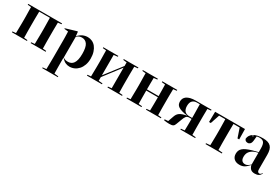

<svg xmlns="http://www.w3.org/2000/svg" viewBox="87 -1710 4546 3113"><g transform="rotate(30 2360.5 -153.0)"><path d="M674 -523 609 -516Q609 -492 608.5 -464Q608 -436 607.5 -408.5Q607 -381 607 -355Q607 -329 607 -308V-238Q607 -217 607 -191Q607 -165 607.5 -137.5Q608 -110 608.5 -82Q609 -54 609 -30L674 -24V-8H393V-24L458 -30Q458 -54 458.5 -82Q459 -110 459.5 -137.5Q460 -165 460.5 -191Q461 -217 461 -238V-308Q461 -329 460.5 -355.5Q460 -382 459.5 -410Q459 -438 458.5 -466Q458 -494 458 -519H258Q258 -494 257.5 -466Q257 -438 256.5 -410Q256 -382 256 -355.5Q256 -329 256 -308V-238Q256 -217 256 -191Q256 -165 256.5 -137.5Q257 -110 257.5 -82Q258 -54 258 -30L323 -24V-8H42V-24L106 -30Q106 -54 106.5 -82Q107 -110 107.5 -137.5Q108 -165 108.5 -191Q109 -217 109 -238V-308Q109 -329 108.5 -355Q108 -381 107.5 -408.5Q107 -436 106.5 -464Q106 -492 106 -517L41 -523V-539H674Z M964 -548 972 -471Q1015 -518 1058.5 -537Q1102 -556 1150 -556Q1193 -556 1232 -538Q1271 -520 1299.5 -484.5Q1328 -449 1345 -396.5Q1362 -344 1362 -276Q1362 -209 1343 -156Q1324 -103 1291.5 -66.5Q1259 -30 1216.5 -10.5Q1174 9 1126 9Q1086 9 1049 -8Q1012 -25 972 -72V6Q972 51 972.5 107Q973 163 974 227L1051 236V250H758V236L825 229Q826 164 827 108Q828 52 828 6V-320Q828 -344 827.5 -363.5Q827 -383 826.5 -400.5Q826 -418 825.5 -435.5Q825 -453 824 -474L751 -482V-493L956 -554ZM1071 -502Q1048 -502 1025.5 -495Q1003 -488 975 -462V-75Q997 -58 1018 -52.5Q1039 -47 1065 -47Q1097 -47 1123 -59Q1149 -71 1167.5 -98Q1186 -125 1196 -168.5Q1206 -212 1206 -275Q1206 -398 1170.5 -450Q1135 -502 1071 -502Z M2104 -523 2039 -516Q2039 -492 2038.5 -464Q2038 -436 2037.5 -408.5Q2037 -381 2037 -355Q2037 -329 2037 -308V-238Q2037 -217 2037 -191Q2037 -165 2037.5 -137.5Q2038 -110 2038.5 -82Q2039 -54 2039 -30L2104 -24V-8H1831V-24L1897 -31V-417L1654 -99V-31L1728 -24V-8H1447V-24L1511 -30Q1511 -54 1511.5 -82Q1512 -110 1512.5 -137.5Q1513 -165 1513.5 -191Q1514 -217 1514 -238V-308Q1514 -329 1513.5 -355Q1513 -381 1512.5 -408.5Q1512 -436 1511.5 -464Q1511 -492 1511 -517L1447 -523V-539H1728V-523L1654 -515V-133L1897 -448V-515L1830 -523V-539H2104Z M2831 -523 2767 -516Q2767 -492 2766.5 -464Q2766 -436 2765.5 -408.5Q2765 -381 2765 -355Q2765 -329 2765 -308V-238Q2765 -217 2765 -191Q2765 -165 2765.5 -137.5Q2766 -110 2766.5 -82Q2767 -54 2767 -30L2831 -24V-8H2552V-24L2616 -30Q2617 -79 2618 -144Q2619 -209 2619 -279H2401Q2401 -209 2401.5 -144Q2402 -79 2403 -30L2468 -24V-8H2187V-24L2251 -30Q2251 -54 2251.5 -82Q2252 -110 2252.5 -137.5Q2253 -165 2253.5 -191Q2254 -217 2254 -238V-308Q2254 -329 2253.5 -355Q2253 -381 2252.5 -408.5Q2252 -436 2251.5 -464Q2251 -492 2251 -517L2187 -523V-539H2468V-523L2403 -516Q2402 -469 2401.5 -411.5Q2401 -354 2401 -301H2619Q2619 -354 2618 -411.5Q2617 -469 2616 -516L2551 -523V-539H2831Z M3473 -523 3408 -516Q3408 -492 3407.5 -464Q3407 -436 3406.5 -408.5Q3406 -381 3406 -355Q3406 -329 3406 -308V-238Q3406 -217 3406 -191Q3406 -165 3406.5 -137.5Q3407 -110 3407.5 -82Q3408 -54 3408 -30L3473 -24V-8H3196V-24L3264 -31Q3265 -78 3266 -135Q3267 -192 3267 -248H3225Q3204 -248 3190 -241.5Q3176 -235 3166 -223Q3156 -211 3148.5 -194.5Q3141 -178 3134 -159L3095 -56Q3089 -40 3082 -28.5Q3075 -17 3063.5 -10Q3052 -3 3034.5 0Q3017 3 2990 3Q2947 3 2892 -6V-24L2956 -29L2994 -136Q3002 -159 3014.5 -178Q3027 -197 3048 -212Q3069 -227 3101 -238Q3133 -249 3180 -258Q3115 -267 3073 -279.5Q3031 -292 3006 -309Q2981 -326 2971.5 -348.5Q2962 -371 2962 -400Q2962 -430 2974 -455.5Q2986 -481 3012 -499.5Q3038 -518 3079 -528.5Q3120 -539 3179 -539H3473ZM3097 -394Q3097 -333 3126 -299.5Q3155 -266 3217 -266H3267V-308Q3267 -329 3266.5 -356Q3266 -383 3265.5 -411.5Q3265 -440 3264.5 -468Q3264 -496 3264 -521H3210Q3159 -521 3128 -490.5Q3097 -460 3097 -394Z M4012 -517H3896Q3896 -492 3895.5 -464Q3895 -436 3894.5 -408.5Q3894 -381 3894 -355Q3894 -329 3894 -308V-238Q3894 -217 3894 -191Q3894 -165 3894.5 -137.5Q3895 -110 3895.5 -82.5Q3896 -55 3896 -31L3973 -24V-8H3667V-24L3743 -31Q3744 -55 3744.5 -82.5Q3745 -110 3745.5 -137.5Q3746 -165 3746.5 -191Q3747 -217 3747 -238V-308Q3747 -329 3746.5 -355Q3746 -381 3745.5 -408.5Q3745 -436 3744.5 -464Q3744 -492 3743 -517H3627L3570 -346H3537L3540 -539H4099L4102 -346H4070Z M4659 -30Q4673 -30 4683 -37.5Q4693 -45 4706 -64L4712 -59Q4694 -23 4666.5 -7Q4639 9 4594 9Q4546 9 4519.5 -14Q4493 -37 4480 -85Q4457 -61 4438 -43Q4419 -25 4399.5 -13.5Q4380 -2 4358 3.5Q4336 9 4307 9Q4244 9 4206.5 -25Q4169 -59 4169 -119Q4169 -151 4179 -176.5Q4189 -202 4212.5 -223.5Q4236 -245 4276 -263Q4316 -281 4376 -299Q4397 -305 4423 -311.5Q4449 -318 4480 -326V-393Q4480 -472 4456.5 -504Q4433 -536 4372 -536Q4361 -536 4350 -534.5Q4339 -533 4323 -530L4316 -454Q4311 -404 4292 -385Q4273 -366 4248 -366Q4198 -366 4187 -410Q4193 -476 4253.5 -516Q4314 -556 4429 -556Q4481 -556 4517.5 -544.5Q4554 -533 4577 -509Q4600 -485 4610.5 -447.5Q4621 -410 4621 -357V-88Q4621 -30 4659 -30ZM4255 -511 4261 -497 4277 -503 4271 -517ZM4385 -44Q4408 -44 4429 -55.5Q4450 -67 4480 -94V-315Q4455 -308 4439 -303.5Q4423 -299 4414 -295Q4360 -272 4331.5 -234.5Q4303 -197 4303 -139Q4303 -91 4324.5 -67.5Q4346 -44 4385 -44Z"/></g></svg>

Font: XinYuGongZhangJiaSongA
Style: Regular
Weight: 900
Designer: XinYuGong
Foundry: Adobe Systems Incorporated
Version: Version 1.00